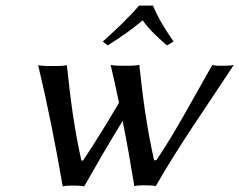

<svg xmlns="http://www.w3.org/2000/svg" viewBox="-20 -665 859 689"><path d="M205 4C216 1 229 1 239 1C249 1 274 1 282 4C325 -72 372 -153 420 -231C436 -153 449 -76 462 3C473 0 489 0 499 0C509 0 531 0 539 3C622 -143 723 -285 819 -432C809 -429 785 -429 775 -429C765 -429 750 -429 742 -432C677 -319 608 -188 541 -90H533C507 -205 492 -317 480 -432C466 -429 443 -429 429 -429C413 -429 392 -429 377 -432C388 -386 398 -341 407 -296C364 -223 319 -150 278 -89H272C246 -204 232 -316 220 -431C206 -428 183 -428 169 -428C153 -428 132 -428 117 -431C152 -284 180 -142 205 4ZM529 -645H479C440 -599 393 -556 349 -516L366 -502C409 -529 447 -554 492 -592C518 -556 546 -531 579 -502L603 -516C575 -556 548 -598 529 -645Z"/></svg>

Font: Libertinus Sans
Style: Italic
Weight: 400
Italic angle: -12°
Designer: Philipp H. Poll, Khaled Hosny
Foundry: Caleb Maclennan
Version: Version 7.050;RELEASE